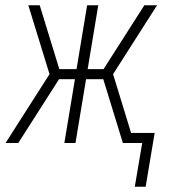

<svg xmlns="http://www.w3.org/2000/svg" viewBox="-20 -540 640 725"><path d="M489 165 517 0H444L370 -241H305L265 0H223L263 -241H203L49 0H1L167 -260L87 -520H130L204 -279H269L309 -520H351L311 -279H371L525 -520H573L407 -260L475 -38H564L530 165Z"/></svg>

Font: Iosevka XLt Ex Obl
Style: Regular
Weight: 200
Width: 7
Italic angle: -9°
Monospace: yes
Designer: Belleve Invis
Foundry: Belleve Invis
Version: Version 32.5.0; ttfautohint (v1.8.4)